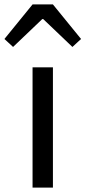

<svg xmlns="http://www.w3.org/2000/svg" viewBox="-55 -847 386 867"><path d="M92 0H184V-543H92ZM-35 -671 4 -635 136 -761H140L272 -635L311 -671L184 -827H92Z"/></svg>

Font: Noto Sans KR
Style: Regular
Weight: 400
Designer: Ryoko NISHIZUKA 西塚涼子 (kana, bopomofo & ideographs); Paul D. Hunt (Latin, Greek & Cyrillic); Sandoll Communications 산돌커뮤니
Foundry: Adobe
Version: Version 2.004;hotconv 1.0.118;makeotfexe 2.5.65603